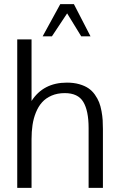

<svg xmlns="http://www.w3.org/2000/svg" viewBox="-20 -910 580 930"><path d="M272 -890.1H337.9L418.5 -733.9H373.5L305.2 -845.2L231.4 -733.9H186.5ZM293.9 -459Q257.8 -459 229.7 -446.8Q201.7 -434.6 183.6 -414.3Q165.5 -394 153.8 -365Q142.1 -335.9 137.5 -304.2Q132.8 -272.5 132.8 -235.8V0H63.5V-719.2H132.8V-514.2V-420.9Q189.9 -509.8 304.2 -509.8Q337.4 -509.8 364 -502.2Q390.6 -494.6 408.4 -482.4Q426.3 -470.2 439.5 -451.7Q452.6 -433.1 460 -414.6Q467.3 -396 471.7 -371.8Q476.1 -347.7 477.3 -328.1Q478.5 -308.6 478.5 -284.7V0H409.2V-290Q409.2 -373.5 383.5 -416.3Q357.9 -459 293.9 -459Z"/></svg>

Font: Pontano Sans
Style: Regular
Weight: 400
Foundry: vernon adams
Version: 1.0